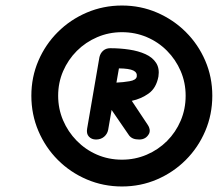

<svg xmlns="http://www.w3.org/2000/svg" viewBox="-20 -1089 788 695"><path d="M421.5 -414Q354 -414 294.2 -439.5Q234.5 -465 189.5 -510Q144.5 -555 119 -614.8Q93.5 -674.5 93.5 -742.5Q93.5 -810 119 -869.2Q144.5 -928.5 189.5 -973.2Q234.5 -1018 294.2 -1043.5Q354 -1069 421.5 -1069Q489 -1069 548.2 -1043.5Q607.5 -1018 652.5 -973.2Q697.5 -928.5 723 -869.2Q748.5 -810 748.5 -742.5Q748.5 -674.5 723 -614.8Q697.5 -555 652.5 -510Q607.5 -465 548.2 -439.5Q489 -414 421.5 -414ZM421.5 -511Q469 -511 511 -529Q553 -547 584.5 -578.5Q616 -610 634 -652Q652 -694 652 -742.5Q652 -790 634 -831.8Q616 -873.5 584.5 -905.2Q553 -937 511 -954.8Q469 -972.5 421.5 -972.5Q374 -972.5 332 -954.5Q290 -936.5 258.2 -904.8Q226.5 -873 208.5 -831.5Q190.5 -790 190.5 -742.5Q190.5 -695.5 208.2 -653.8Q226 -612 257.5 -579.8Q289 -547.5 331 -529.2Q373 -511 421.5 -511ZM327.5 -584Q311.5 -584 301.8 -594.5Q292 -605 295.5 -624L340 -882.5Q343.5 -897 353.8 -905.8Q364 -914.5 379 -914.5Q414.5 -914.5 447.8 -909.5Q481 -904.5 506.5 -893Q532 -881.5 545 -861.5Q558 -841.5 553.5 -812Q545.5 -770 518 -750.5Q490.5 -731 457 -724L515.5 -636Q520 -629.5 521.5 -621.5Q523 -613.5 520 -606Q509 -584 484 -584Q471 -584 462.2 -587.5Q453.5 -591 447.5 -598.5L384 -691L371.5 -619Q368.5 -604 356.8 -594Q345 -584 327.5 -584ZM401.5 -790Q425.5 -791 449 -795Q472.5 -799 475 -811.5Q477.5 -826.5 462.5 -833.8Q447.5 -841 410.5 -841.5Z"/></svg>

Font: Edu AU VIC WA NT Hand SemiBold
Style: Regular
Weight: 600
Version: Version 1.001